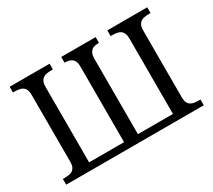

<svg xmlns="http://www.w3.org/2000/svg" viewBox="-134 -963 1346 1212"><g transform="rotate(-30 539.5 -357.0)"><path d="M845.2 -49.8V-600.1Q845.2 -623.5 838.6 -637.7Q832 -651.9 821 -659.4Q810.1 -667 795.2 -669.4Q780.3 -671.9 763.2 -671.9H750V-713.9H1041V-671.9H1027.8Q1011.2 -671.9 996.1 -669.4Q981 -667 970 -659.4Q959 -651.9 952.4 -637.7Q945.8 -623.5 945.8 -600.1V-109.9Q945.8 -87.9 952.4 -74.5Q959 -61 970.2 -53.7Q981.4 -46.4 996.3 -44.2Q1011.2 -42 1027.8 -42H1041V0H38.1V-42H50.8Q67.4 -42 82.3 -44.2Q97.2 -46.4 108.4 -53.7Q119.6 -61 126.2 -74.5Q132.8 -87.9 132.8 -109.9V-600.1Q132.8 -623.5 126.5 -637.7Q120.1 -651.9 108.9 -659.4Q97.7 -667 82.8 -669.4Q67.9 -671.9 50.8 -671.9H38.1V-713.9H329.1V-671.9H315.9Q299.3 -671.9 284.2 -669.4Q269 -667 258.1 -659.4Q247.1 -651.9 240.5 -637.7Q233.9 -623.5 233.9 -600.1V-49.8H488.8V-604Q488.8 -624.5 483.2 -637.7Q477.5 -650.9 467.5 -658.4Q457.5 -666 444.6 -668.9Q431.6 -671.9 417 -671.9H414.1V-713.9H665V-671.9H662.1Q647 -671.9 633.5 -668.9Q620.1 -666 610.6 -658Q601.1 -649.9 595.5 -636Q589.8 -622.1 589.8 -600.1V-49.8Z"/></g></svg>

Font: Droid-TTFautohint Serif
Style: Regular
Weight: 400
Foundry: Ascender Corporation
Version: Version 1.00; ttfautohint (v1.00rc1.4-1a1c-dirty) -l 8 -r 50